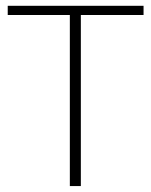

<svg xmlns="http://www.w3.org/2000/svg" viewBox="-20 -626 508 646"><path d="M6 -575.5V-606.5H463V-575.5H243.5L252 -584V0H215V-584L223.5 -575.5Z"/></svg>

Font: Karla ExtraLight
Style: Regular
Weight: 250
Designer: Jonathan Pinhorn
Version: Version 2.004;gftools[0.9.33]